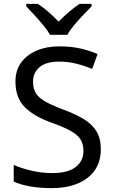

<svg xmlns="http://www.w3.org/2000/svg" viewBox="-20 -964 589 994"><path d="M502 -191Q502 -96 433 -43Q364 10 247 10Q187 10 136 1Q85 -8 51 -24V-110Q87 -94 140.5 -81Q194 -68 251 -68Q331 -68 371.5 -99Q412 -130 412 -183Q412 -218 397 -242Q382 -266 345.5 -286.5Q309 -307 244 -330Q153 -363 106.5 -411Q60 -459 60 -542Q60 -599 89 -639.5Q118 -680 169.5 -702Q221 -724 288 -724Q347 -724 396 -713Q445 -702 485 -684L457 -607Q420 -623 376.5 -634Q333 -645 286 -645Q219 -645 185 -616.5Q151 -588 151 -541Q151 -505 166 -481Q181 -457 215 -438Q249 -419 307 -397Q370 -374 413.5 -347.5Q457 -321 479.5 -284Q502 -247 502 -191ZM239 -784Q226 -807 204 -833.5Q182 -860 158 -886Q134 -912 116 -931V-944H176Q202 -927 230 -903Q258 -879 283 -852Q310 -879 338 -903Q366 -927 392 -944H454V-931Q435 -912 410.5 -886Q386 -860 363.5 -833.5Q341 -807 329 -784Z"/></svg>

Font: Noto Sans IKEA
Style: Regular
Weight: 400
Designer: Monotype Design Team
Foundry: Monotype Imaging Inc.
Version: Version 2.001